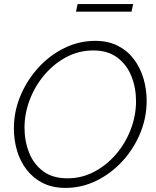

<svg xmlns="http://www.w3.org/2000/svg" viewBox="-20 -915 764 940"><path d="M301 5Q237 5 189.5 -19Q142 -43 110.5 -84Q79 -125 63.5 -177Q48 -229 48 -286Q48 -370 80.5 -447Q113 -524 168.5 -584.5Q224 -645 295.5 -680Q367 -715 446 -715Q510 -715 557.5 -690.5Q605 -666 636 -624.5Q667 -583 682.5 -530.5Q698 -478 698 -422Q698 -338 666 -261.5Q634 -185 578.5 -125Q523 -65 451.5 -30Q380 5 301 5ZM310 -42Q381 -42 442 -74.5Q503 -107 549 -161Q595 -215 620.5 -282.5Q646 -350 646 -419Q646 -485 623.5 -541.5Q601 -598 554.5 -633Q508 -668 437 -668Q366 -668 305 -635.5Q244 -603 198 -549Q152 -495 126 -427.5Q100 -360 100 -290Q100 -224 122.5 -167.5Q145 -111 191.5 -76.5Q238 -42 310 -42ZM352 -858 360 -895H632L624 -858Z"/></svg>

Font: Raleway Light
Style: Italic
Weight: 300
Italic angle: -12°
Designer: Matt McInerney, Pablo Impallari, Rodrigo Fuenzalida
Foundry: Matt McInerney, Pablo Impallari, Rodrigo Fuenzalida
Version: Version 4.026